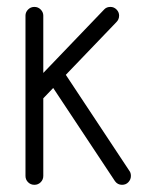

<svg xmlns="http://www.w3.org/2000/svg" viewBox="-20 -529 413 550"><path d="M53 -484.4Q53 -494.1 60.4 -501.7Q67.8 -509.2 78.5 -509.2Q89.2 -509.2 96.6 -501.7Q104 -494.1 104 -484.4V-25.1Q104 -14.4 96.6 -7Q89.2 0.4 78.5 0.4Q67.8 0.4 60.4 -7Q53 -14.4 53 -25.1ZM278.9 -502.4Q285.4 -509.2 296.4 -509.2Q306.5 -509.2 313.9 -501.7Q321.2 -494.1 321.2 -484.4Q321.2 -473.2 313.2 -465.4L95.4 -238.4Q89.5 -231.2 78.5 -231.2Q67.8 -231.2 60.4 -238.6Q53 -246 53 -256.8Q53 -267.9 61.6 -275.8ZM115.9 -301.9Q114.4 -305.1 112.9 -308.8Q111.5 -312.4 111.5 -316.4Q111.5 -326.5 118.9 -334.2Q126.2 -341.9 137 -341.9Q150.2 -341.9 157.8 -330.9L350.6 -39.6Q352.8 -37 353.9 -33.1Q355 -29.1 355 -25.1Q355 -15 347.9 -7.3Q340.9 0.4 329.5 0.4Q316.9 0.4 309.4 -10Z"/></svg>

Font: Libertine-Super Thin
Style: Regular
Weight: 100
Designer: Bastien Sozeau
Foundry: NBR — Bastien Sozeau
Version: Version 2.003;gftools[0.9.33]